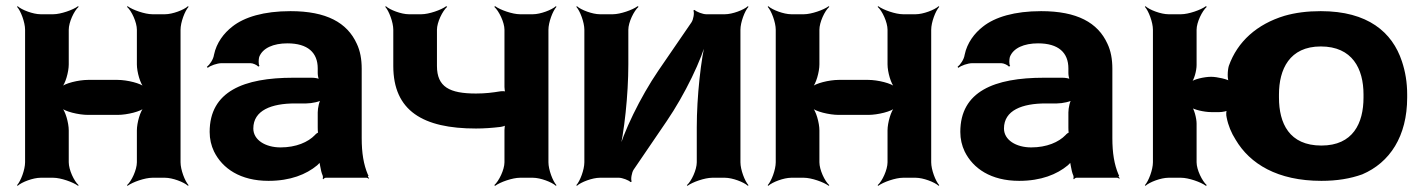

<svg xmlns="http://www.w3.org/2000/svg" viewBox="-20 -574 4595 620"><path d="M563 -50V-478C563 -502 577 -539 589 -552L587 -554C574 -542 537 -528 513 -528H472C448 -528 408 -542 392 -554L390 -552C405 -539 422 -502 422 -478V-366C422 -342 433 -302 446 -290L448 -292C436 -305 390 -316 360 -316H264C234 -316 188 -305 176 -292L178 -290C191 -302 202 -342 202 -366V-478C202 -502 219 -539 234 -552L232 -554C216 -542 176 -528 152 -528H111C87 -528 50 -542 37 -554L35 -552C47 -539 61 -502 61 -478V-50C61 -26 47 11 35 24L37 26C50 14 87 0 111 0H152C176 0 216 14 232 26L234 24C219 11 202 -26 202 -50V-153C202 -177 191 -217 178 -229L176 -227C188 -214 234 -203 264 -203H360C390 -203 436 -214 448 -227L446 -229C433 -217 422 -177 422 -153V-50C422 -26 405 11 390 24L392 26C408 14 448 0 472 0H513C537 0 574 14 587 26L589 24C577 11 563 -26 563 -50Z M1148 -128V-352C1148 -383 1143 -410 1132 -433C1101 -501 1034 -538 918 -538C832 -538 769 -519 730 -488C703 -467 679 -436 671 -397C669 -382 657 -365 648 -358L651 -355C659 -362 681 -370 696 -370H789C797 -370 810 -364 814 -359L818 -361C814 -366 815 -383 817 -390C828 -419 863 -434 908 -434C974 -434 1006 -404 1006 -353V-338C1006 -331 1008 -318 1012 -314L1014 -317C1010 -321 996 -323 987 -323H927C767 -323 657 -279 657 -148C657 -125 662 -104 671 -85C698 -30 756 10 847 10C918 10 969 -11 1004 -40C1008 -44 1015 -50 1016 -54L1012 -55C1011 -51 1013 -43 1014 -37C1016 -26 1018 -16 1022 -7C1023 -5 1023 1 1022 3L1024 5C1025 3 1029 0 1032 0H1164C1166 0 1169 2 1170 3L1172 1C1171 0 1168 -2 1168 -4C1168 -5 1170 -7 1170 -7L1168 -10C1154 -43 1148 -80 1148 -128ZM798 -159C798 -218 857 -240 933 -240H969C987 -240 1015 -246 1022 -253L1018 -256C1011 -249 1006 -225 1006 -211V-162C1006 -159 1006 -145 1008 -143L1010 -146C1008 -148 999 -141 997 -138C975 -115 936 -98 886 -98C837 -98 798 -122 798 -159Z M1517 -272C1432 -272 1391 -293 1391 -361V-478C1391 -502 1409 -539 1424 -552L1421 -554C1405 -542 1365 -528 1341 -528H1300C1276 -528 1239 -542 1226 -554L1224 -552C1236 -539 1250 -502 1250 -478V-361C1250 -216 1346 -159 1517 -159C1543 -159 1570 -161 1595 -164C1603 -165 1613 -168 1616 -171L1613 -174C1610 -171 1609 -160 1609 -154V-50C1609 -26 1591 11 1576 24L1579 26C1595 14 1635 0 1659 0H1701C1725 0 1762 14 1775 26L1777 24C1765 11 1751 -26 1751 -50V-478C1751 -502 1765 -539 1777 -552L1775 -554C1762 -542 1725 -528 1701 -528H1659C1635 -528 1595 -542 1579 -554L1576 -552C1591 -539 1609 -502 1609 -478V-293C1609 -288 1610 -277 1613 -274L1616 -277C1613 -280 1601 -280 1595 -279C1571 -275 1547 -272 1517 -272Z M2213 -502 2106 -346C2048 -261 1992 -146 1974 -75L1978 -74C1996 -145 2009 -269 2009 -366V-478C2009 -502 2027 -539 2042 -552L2039 -554C2023 -542 1983 -528 1959 -528H1917C1893 -528 1856 -542 1843 -554L1841 -552C1853 -539 1867 -502 1867 -478V-50C1867 -26 1853 11 1841 24L1843 26C1856 14 1893 0 1917 0H1979C1989 0 2011 8 2016 14L2020 12C2016 6 2020 -17 2026 -26L2133 -183C2191 -268 2247 -383 2264 -453L2261 -454C2243 -384 2230 -260 2230 -163V-50C2230 -26 2213 11 2198 24L2200 26C2216 14 2256 0 2280 0H2321C2345 0 2382 14 2395 26L2397 24C2385 11 2371 -26 2371 -50V-478C2371 -502 2385 -539 2397 -552L2395 -554C2382 -542 2345 -528 2321 -528H2260C2250 -528 2228 -536 2223 -542L2219 -540C2223 -533 2219 -511 2213 -502Z M2987 -50V-478C2987 -502 3001 -539 3013 -552L3011 -554C2998 -542 2961 -528 2937 -528H2896C2872 -528 2832 -542 2816 -554L2814 -552C2829 -539 2846 -502 2846 -478V-366C2846 -342 2857 -302 2870 -290L2872 -292C2860 -305 2814 -316 2784 -316H2688C2658 -316 2612 -305 2600 -292L2602 -290C2615 -302 2626 -342 2626 -366V-478C2626 -502 2643 -539 2658 -552L2656 -554C2640 -542 2600 -528 2576 -528H2535C2511 -528 2474 -542 2461 -554L2459 -552C2471 -539 2485 -502 2485 -478V-50C2485 -26 2471 11 2459 24L2461 26C2474 14 2511 0 2535 0H2576C2600 0 2640 14 2656 26L2658 24C2643 11 2626 -26 2626 -50V-153C2626 -177 2615 -217 2602 -229L2600 -227C2612 -214 2658 -203 2688 -203H2784C2814 -203 2860 -214 2872 -227L2870 -229C2857 -217 2846 -177 2846 -153V-50C2846 -26 2829 11 2814 24L2816 26C2832 14 2872 0 2896 0H2937C2961 0 2998 14 3011 26L3013 24C3001 11 2987 -26 2987 -50Z M3572 -128V-352C3572 -383 3567 -410 3556 -433C3525 -501 3458 -538 3342 -538C3256 -538 3193 -519 3154 -488C3127 -467 3103 -436 3095 -397C3093 -382 3081 -365 3072 -358L3075 -355C3083 -362 3105 -370 3120 -370H3213C3221 -370 3234 -364 3238 -359L3242 -361C3238 -366 3239 -383 3241 -390C3252 -419 3287 -434 3332 -434C3398 -434 3430 -404 3430 -353V-338C3430 -331 3432 -318 3436 -314L3438 -317C3434 -321 3420 -323 3411 -323H3351C3191 -323 3081 -279 3081 -148C3081 -125 3086 -104 3095 -85C3122 -30 3180 10 3271 10C3342 10 3393 -11 3428 -40C3432 -44 3439 -50 3440 -54L3436 -55C3435 -51 3437 -43 3438 -37C3440 -26 3442 -16 3446 -7C3447 -5 3447 1 3446 3L3448 5C3449 3 3453 0 3456 0H3588C3590 0 3593 2 3594 3L3596 1C3595 0 3592 -2 3592 -4C3592 -5 3594 -7 3594 -7L3592 -10C3578 -43 3572 -80 3572 -128ZM3222 -159C3222 -218 3281 -240 3357 -240H3393C3411 -240 3439 -246 3446 -253L3442 -256C3435 -249 3430 -225 3430 -211V-162C3430 -159 3430 -145 3432 -143L3434 -146C3432 -148 3423 -141 3421 -138C3399 -115 3360 -98 3310 -98C3261 -98 3222 -122 3222 -159Z M3844 -364V-478C3844 -502 3862 -539 3877 -552L3874 -554C3858 -542 3818 -528 3794 -528H3753C3729 -528 3692 -542 3679 -554L3677 -552C3689 -539 3703 -502 3703 -478V-50C3703 -26 3689 11 3677 24L3679 26C3692 14 3729 0 3753 0H3794C3818 0 3858 14 3874 26L3877 24C3862 11 3844 -26 3844 -50V-175C3844 -192 3836 -223 3827 -232L3824 -229C3833 -220 3869 -212 3891 -212H3918C3927 -212 3943 -215 3948 -219L3943 -222C3939 -217 3939 -202 3941 -195C3946 -169 3956 -145 3970 -123C4016 -45 4105 10 4247 10C4297 10 4340 3 4379 -11C4468 -49 4524 -134 4524 -259V-269C4524 -308 4518 -343 4507 -376C4476 -470 4397 -538 4245 -538C4201 -538 4163 -533 4128 -523C4039 -496 3976 -440 3948 -361C3944 -347 3942 -316 3950 -307L3955 -310C3946 -318 3910 -326 3891 -326C3869 -326 3833 -318 3824 -308L3826 -306C3836 -315 3844 -346 3844 -364ZM4383 -269V-259C4383 -176 4349 -104 4247 -104C4143 -104 4110 -176 4110 -259V-269C4110 -350 4144 -424 4245 -424C4347 -424 4383 -352 4383 -269Z"/></svg>

Font: Asimov
Style: EdgeWide
Weight: 500
Designer: Google
Version: Version 2.000980: 2014